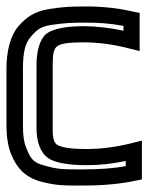

<svg xmlns="http://www.w3.org/2000/svg" viewBox="-22 -539 459 594"><path d="M417 -4V-72V-104L385 -96C337 -84 291 -78 246 -78C195 -78 168 -83 155 -91C145 -98 141 -110 141 -141V-339C141 -374 145 -388 154 -395C164 -404 188 -408 236 -408C281 -408 328 -402 378 -389L410 -381V-413V-479V-499L390 -503C343 -514 294 -519 247 -519C195 -519 175 -518 130 -511C84 -504 59 -485 36 -459C9 -428 -2 -379 -2 -326V-148C-2 -116 3 -86 12 -63C30 -19 55 9 105 23C155 36 178 35 237 35C297 35 351 30 397 20L417 16V-4ZM367 -25C329 -18 286 -15 237 -15C177 -15 161 -14 119 -26C82 -35 73 -46 59 -82C52 -99 49 -120 49 -148V-326C49 -374 55 -405 73 -425C93 -448 104 -457 138 -462C180 -468 196 -469 247 -469C285 -469 322 -466 360 -459V-444C317 -453 275 -458 236 -458C183 -458 142 -450 122 -435C101 -418 91 -381 91 -339V-141C91 -101 103 -66 127 -50C148 -35 191 -28 246 -28C285 -28 325 -32 367 -41V-25Z"/></svg>

Font: Gamestation DisplayOutline
Style: Regular
Weight: 400
Designer: Jonas Hecksher
Foundry: Jonas Hecksher, Playtypeª, e-types AS
Version: Version 1.003